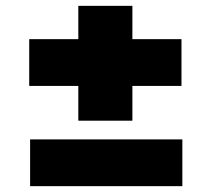

<svg xmlns="http://www.w3.org/2000/svg" viewBox="-20 -627 724 657"><path d="M80 -333V-493H601V-333ZM83 10V-150H604V10ZM248 -214V-607H433V-214Z"/></svg>

Font: Lexend Deca Black
Style: Regular
Weight: 900
Designer: Bonnie Shaver-Troup, Thomas Jockin
Foundry: Lexend
Version: Version 1.007